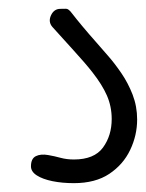

<svg xmlns="http://www.w3.org/2000/svg" viewBox="-20 -60 330 434"><path d="M147 354Q120.5 354 98.5 349.5Q76.5 345 63.2 336.5Q50 328 50 316Q50 298.5 61 293Q72 287.5 89 290.5Q103.5 293 117.2 296.8Q131 300.5 147 300.5Q193 300.5 212.8 273.5Q232.5 246.5 232.5 209Q232.5 181 221.8 156.2Q211 131.5 189 103.5Q173 83 146 53.5Q119 24 98.5 1Q88.5 -10.5 95.2 -25.2Q102 -40 116.5 -40Q123.5 -40 129.2 -40.2Q135 -40.5 143 -29.5Q151 -19 166 -1Q181 17 197.2 35.2Q213.5 53.5 224.5 66.5Q239 83 254.2 105.2Q269.5 127.5 279.8 154Q290 180.5 290 210Q290 246 274.2 279Q258.5 312 227 333Q195.5 354 147 354Z"/></svg>

Font: Edu AU VIC WA NT Pre
Style: Regular
Weight: 400
Designer: Tina and Corey Anderson, Eben Sorkin, Mirko Velimirovic
Foundry: Google for Education
Version: Version 1.001